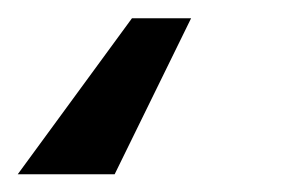

<svg xmlns="http://www.w3.org/2000/svg" viewBox="-42 16 336 211"><path d="M168 36.1 84 207.5H-22.5L103 36.1Z"/></svg>

Font: Inter 16pt Medium
Style: Italic
Weight: 500
Italic angle: -9.3988°
Version: Version 4.001;git-66647c0bb